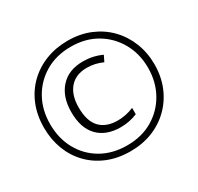

<svg xmlns="http://www.w3.org/2000/svg" viewBox="-155 -909 1139 1104"><g transform="rotate(-30 415.0 -357.0)"><path d="M414 9Q330 9 262.5 -19Q195 -47 147 -97Q99 -147 74 -213.5Q49 -280 49 -357Q49 -439 76.5 -506.5Q104 -574 154 -622.5Q204 -671 271 -697Q338 -723 416 -723Q498 -723 565 -695Q632 -667 680.5 -617Q729 -567 755.5 -500Q782 -433 782 -356Q782 -277 755 -210.5Q728 -144 678.5 -94.5Q629 -45 562 -18Q495 9 414 9ZM414 -30Q512 -30 585 -73.5Q658 -117 699 -191Q740 -265 740 -357Q740 -450 698.5 -524Q657 -598 584 -641Q511 -684 415 -684Q318 -684 245 -641Q172 -598 131 -524.5Q90 -451 90 -357Q90 -262 131 -188Q172 -114 245 -72Q318 -30 414 -30ZM434 -139Q338 -139 284 -194.5Q230 -250 230 -356Q230 -457 283.5 -516.5Q337 -576 433 -576Q499 -576 557 -549L538 -510Q488 -533 434 -533Q360 -533 320 -486.5Q280 -440 280 -358Q280 -268 321 -224.5Q362 -181 439 -181Q463 -181 489.5 -186Q516 -191 545 -203V-161Q493 -139 434 -139Z"/></g></svg>

Font: Noto Sans Ethiopic ExtraCondensed Light
Style: Regular
Weight: 300
Width: 2
Designer: Monotype Design Team
Foundry: Monotype Imaging Inc.
Version: Version 2.102; ttfautohint (v1.8.4.7-5d5b)